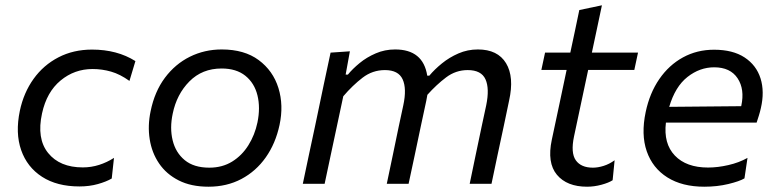

<svg xmlns="http://www.w3.org/2000/svg" viewBox="-20 -695 2934 726"><path d="M280.5 10Q195.5 10 139 -26.5Q82.5 -63 60 -127.5Q37.5 -192 55 -276Q69.5 -344.5 107 -396.8Q144.5 -449 201 -478.2Q257.5 -507.5 328 -507.5Q423 -507.5 492 -464L469.5 -389Q434 -414.5 400 -424.2Q366 -434 330 -434Q261.5 -434 209 -390.5Q156.5 -347 139 -266.5Q118 -171 162 -116.5Q206 -62 293 -62Q325 -62 354.8 -71.5Q384.5 -81 411 -98L402.5 -20Q382 -8 350 1Q318 10 280.5 10Z M768.5 11Q702.5 11 655.8 -12.8Q609 -36.5 581.5 -77Q554 -117.5 546 -168.8Q538 -220 549.5 -274.5Q564.5 -348.5 603.5 -400.8Q642.5 -453 698 -480.5Q753.5 -508 818.5 -508Q904 -508 958.2 -467.8Q1012.5 -427.5 1032.8 -362.2Q1053 -297 1037 -222.5Q1022 -152.5 985 -100Q948 -47.5 892.8 -18.2Q837.5 11 768.5 11ZM771.5 -61Q820.5 -61 857.8 -84Q895 -107 919.2 -145.8Q943.5 -184.5 953.5 -232Q965 -288 953.5 -334.5Q942 -381 907.8 -408.5Q873.5 -436 818 -436Q744.5 -436 696.2 -387.2Q648 -338.5 633 -265Q621.5 -211 632.8 -164.5Q644 -118 678.5 -89.5Q713 -61 771.5 -61Z M1125 0Q1136.5 -55.5 1147.5 -106.8Q1158.5 -158 1171.5 -219L1182 -269Q1192 -317 1204.2 -375.2Q1216.5 -433.5 1230 -496L1303 -501L1287 -413H1295.5Q1313 -434.5 1339.8 -456.5Q1366.5 -478.5 1400.8 -493.2Q1435 -508 1474 -508Q1580 -508 1595.5 -409H1603.5Q1623 -432.5 1651 -455.2Q1679 -478 1713.5 -493Q1748 -508 1787 -508Q1862 -508 1893.5 -456Q1925 -404 1905 -314.5Q1900.5 -293.5 1895.8 -270.5Q1891 -247.5 1885 -219Q1871.5 -157 1860.8 -106.2Q1850 -55.5 1838.5 0H1756Q1767.5 -55.5 1778 -106Q1788.5 -156.5 1801 -215.5L1818.5 -297Q1831.5 -360 1815.8 -395Q1800 -430 1748.5 -430Q1703.5 -430 1667 -402.5Q1630.5 -375 1596 -336.5Q1594.5 -326 1592 -314.5Q1583.5 -275 1571.5 -219Q1558.5 -158 1547.8 -106.5Q1537 -55 1525 0H1442.5Q1454 -55.5 1464.8 -106.2Q1475.5 -157 1487.5 -215.5L1505 -297Q1518.5 -360 1502.5 -395Q1486.5 -430 1435.5 -430Q1388.5 -430 1351 -401.2Q1313.5 -372.5 1278 -331L1253.5 -216Q1241 -157 1230 -106Q1219 -55 1207.5 0Z M2200 11Q2123.5 11 2085.8 -34.2Q2048 -79.5 2066.5 -166.5Q2082 -240 2096 -305Q2110 -370 2122.5 -430.5H2027L2041 -496H2136.5Q2145.5 -539 2153.8 -577.2Q2162 -615.5 2170.5 -657L2256 -675Q2245.5 -625.5 2237 -585.2Q2228.5 -545 2218 -496H2392.5L2378.5 -430.5H2204L2150.5 -179Q2137.5 -117 2157.2 -89Q2177 -61 2222 -61Q2241 -61 2262.5 -67.8Q2284 -74.5 2304 -89L2296.5 -13.5Q2282 -4 2254.5 3.5Q2227 11 2200 11Z M2643 11Q2559.5 11 2503.5 -24.2Q2447.5 -59.5 2425.5 -123Q2403.5 -186.5 2421.5 -271.5Q2436.5 -343 2473 -396Q2509.5 -449 2562.5 -478Q2615.5 -507 2680 -507Q2751 -507 2795.5 -477.8Q2840 -448.5 2855.8 -398.5Q2871.5 -348.5 2857 -286Q2854 -272.5 2849.5 -258Q2845 -243.5 2841 -231.5H2498Q2488.5 -152 2531.8 -106.8Q2575 -61.5 2657.5 -61.5Q2694 -61.5 2734.2 -70.8Q2774.5 -80 2806.5 -98L2795 -20.5Q2776.5 -9.5 2734.2 0.8Q2692 11 2643 11ZM2680.5 -440.5Q2626 -440.5 2579.5 -404Q2533 -367.5 2510.5 -291L2782.5 -293.5L2783 -295Q2796.5 -357.5 2769 -399Q2741.5 -440.5 2680.5 -440.5Z"/></svg>

Font: Commissioner
Style: Italic
Weight: 400
Italic angle: -12°
Designer: Kostas Bartsokas
Foundry: Kostas Bartsokas
Version: Version 1.000; ttfautohint (v1.8.3)